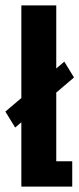

<svg xmlns="http://www.w3.org/2000/svg" viewBox="-35 -695 296 715"><path d="M21.5 -220 240.5 -406.5 204.5 -465.5 -15 -279.5ZM44.5 0H234V-94.5H174.5V-675H44.5Z"/></svg>

Font: Anybody UltraCondensed
Style: Bold
Weight: 700
Width: 1
Version: Version 1.113;gftools[0.9.25]